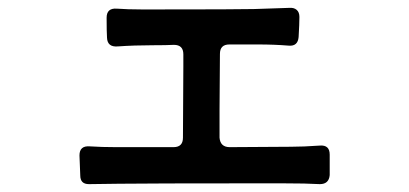

<svg xmlns="http://www.w3.org/2000/svg" viewBox="-20 -513 1040 488"><path d="M793 -143Q818 -145 818 -120V-68Q816 -45 793 -45Q758 -47 701 -47H610Q370 -47 282 -46L206 -45Q184 -45 184 -67L182 -118Q182 -143 208 -141Q239 -139 275 -139H421Q445 -139 445 -163L446 -344V-375Q446 -399 422 -399Q403 -398 368 -398Q322 -398 279 -395Q253 -393 252 -417Q251 -432 251 -468Q251 -493 277 -491Q305 -489 339 -489H387Q581 -489 625 -490L715 -493Q727 -494 734 -488Q741 -482 741 -470Q741 -453 739 -419Q737 -395 714 -397Q677 -400 636 -400H563Q539 -400 539 -376L538 -234V-163Q540 -139 564 -139L719 -140Q751 -140 793 -143Z"/></svg>

Font: Shippori Gochic B2 Bold
Style: Regular
Weight: 700
Designer: FONTDASU
Foundry: FONTDASU / Google Inc. / but / Adobe
Version: Version 1.130